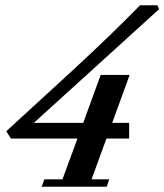

<svg xmlns="http://www.w3.org/2000/svg" viewBox="-20 -711 626 731"><path d="M138.7 0 148.9 -28.3H217.8L274.9 -183.6H21.5L3.9 -211.4L257.3 -443.8Q400.4 -575.7 513.2 -690.9H579.1L585.9 -676.3L108.9 -243.2H296.9L363.3 -425.8H473.6L407.2 -243.2H471.7V-183.6H385.3L328.6 -28.3H396L386.2 0Z"/></svg>

Font: Elstob
Style: Bold Italic
Weight: 700
Italic angle: -20°
Designer: Peter S. Baker
Version: Version 1.015